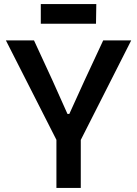

<svg xmlns="http://www.w3.org/2000/svg" viewBox="-20 -926 676 946"><path d="M258 0V-237L9 -727H147.5L238 -531L312.5 -364.5H321.5L397 -530.5L488.5 -727H626.5L378 -236.5V0ZM181 -809V-906H454.5L453 -809Z"/></svg>

Font: Spline Sans Medium
Style: Regular
Weight: 500
Designer: Eben Sorkin, Mirko Velimirovic
Foundry: Sorkin Type
Version: Version 1.000; ttfautohint (v1.8.3)